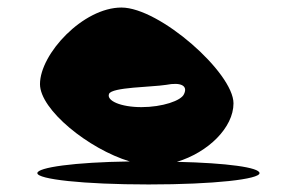

<svg xmlns="http://www.w3.org/2000/svg" viewBox="-20 -733 809 509"><path d="M79 -274C79 -258 199 -244 374 -244C549 -244 668 -258 668 -274C668 -289 582 -301 449 -304C532 -329 599 -395 599 -459C599 -540 403 -713 302 -713C200 -713 86 -590 86 -510C86 -442 215 -338 324 -305C177 -303 79 -289 79 -274ZM269 -484C276 -502 382 -502 420 -508C461 -516 478 -505 468 -484C461 -466 410 -449 355 -449C300 -449 262 -466 269 -484Z"/></svg>

Font: Ampere
Style: SCExt
Weight: 400
Version: Version 1